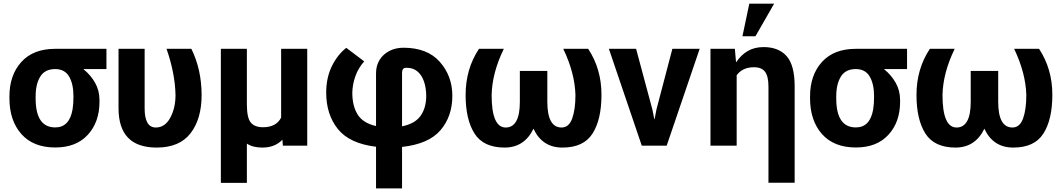

<svg xmlns="http://www.w3.org/2000/svg" viewBox="-20 -795 5802 1048"><path d="M281.5 10Q161.5 10 96.5 -63.5Q31.5 -137 31.5 -259V-269Q31.5 -385 96.5 -456.8Q161.5 -528.5 281 -528.5H561V-418H437L436.5 -416.5Q474.5 -386 498.8 -343.5Q523 -301 523 -249V-239Q523 -129 459.5 -59.5Q396 10 281.5 10ZM281.5 -99.5Q359 -99.5 376 -197.5Q381 -228 381 -269Q381 -336.5 357.2 -377.2Q333.5 -418 281 -418Q225 -418 199.8 -377Q174.5 -336 174.5 -269V-259Q174.5 -258.5 174.5 -257.5Q174.5 -99.5 281.5 -99.5Z M835 10.5Q627 10.5 627 -204.5V-528.5H769.5V-203.5Q769.5 -99 830.5 -99Q880.5 -99 909.2 -152Q938 -205 938 -276.5Q935.5 -395 889 -528.5H1024.5Q1080 -416.5 1080.5 -276.5Q1080.5 -146 1020.2 -67.8Q960 10.5 835 10.5Z M1327.5 203H1185.5V-528.5H1327.5V-225.5Q1327.5 -151.5 1349 -126Q1370.5 -100.5 1415.5 -100.5Q1487.5 -100.5 1514.5 -153V-528.5H1657V0H1524L1521.5 -32.5Q1480.5 10.5 1412 10.5Q1360 10.5 1327.5 -11Z M2174.5 233.5H2032.5V6Q1887.5 -11.5 1824 -91Q1760.5 -170.5 1760.5 -289Q1760.5 -370 1790.8 -432.5Q1821 -495 1870 -534L1968 -460Q1935.5 -423.5 1919.8 -379Q1904 -334.5 1903 -289Q1903 -216.5 1932.2 -169.8Q1961.5 -123 2032.5 -107V-395Q2032.5 -437 2052.2 -468.5Q2072 -500 2106 -517.2Q2140 -534.5 2182 -534.5Q2312.5 -534.5 2380.8 -457.2Q2449 -380 2449 -272Q2449 -160 2384.5 -84.5Q2320 -9 2174.5 7ZM2174.5 -105.5Q2246 -120 2276.2 -163.5Q2306.5 -207 2306.5 -272Q2306 -316.5 2294 -351Q2282 -385.5 2258.5 -405.2Q2235 -425 2199.5 -425Q2184.5 -425 2179.5 -417.8Q2174.5 -410.5 2174.5 -399Z M3050 10.5Q2939.5 10.5 2892 -92.5Q2842.5 10 2735 10.5Q2619 10.5 2570.2 -66Q2521.5 -142.5 2521.5 -276.5Q2521.5 -419 2594.5 -528.5H2730Q2666 -397 2663.5 -276.5Q2663.5 -99.5 2740 -99Q2817.5 -99 2817.5 -239.5V-408H2967.5V-239.5Q2967.5 -99.5 3045 -99Q3085.5 -99 3103.2 -148.2Q3121 -197.5 3121 -276.5Q3117.5 -397 3054.5 -528.5H3190.5Q3263 -418.5 3263 -278.5Q3263 -277.5 3263 -276.5Q3263 -142.5 3214.2 -66Q3165.5 10.5 3050 10.5Z M3619 0H3483L3303.5 -528.5H3452L3541 -197L3551.5 -144.5H3553L3563 -197L3650 -528.5H3799Z M4103.5 -597H4032.5L4070 -775H4205.5ZM4317.5 202.5H4174.5V-323Q4174.5 -378 4156 -403Q4137.5 -428 4095.5 -428Q4033 -428 4001 -384.5V0H3858V-528.5H3991L3997.5 -456.5L3999 -456Q4023.5 -494 4060.5 -516Q4097.5 -538 4148 -538Q4230 -538 4273.8 -488.5Q4317.5 -439 4317.5 -323.5Z M4651.5 10Q4531.5 10 4466.5 -63.5Q4401.5 -137 4401.5 -259V-269Q4401.5 -385 4466.5 -456.8Q4531.5 -528.5 4651 -528.5H4931V-418H4807L4806.5 -416.5Q4844.5 -386 4868.8 -343.5Q4893 -301 4893 -249V-239Q4893 -129 4829.5 -59.5Q4766 10 4651.5 10ZM4651.5 -99.5Q4729 -99.5 4746 -197.5Q4751 -228 4751 -269Q4751 -336.5 4727.2 -377.2Q4703.5 -418 4651 -418Q4595 -418 4569.8 -377Q4544.5 -336 4544.5 -269V-259Q4544.5 -258.5 4544.5 -257.5Q4544.5 -99.5 4651.5 -99.5Z M5511 10.5Q5400.5 10.5 5353 -92.5Q5303.5 10 5196 10.5Q5080 10.5 5031.2 -66Q4982.5 -142.5 4982.5 -276.5Q4982.5 -419 5055.5 -528.5H5191Q5127 -397 5124.5 -276.5Q5124.5 -99.5 5201 -99Q5278.5 -99 5278.5 -239.5V-408H5428.5V-239.5Q5428.5 -99.5 5506 -99Q5546.5 -99 5564.2 -148.2Q5582 -197.5 5582 -276.5Q5578.5 -397 5515.5 -528.5H5651.5Q5724 -418.5 5724 -278.5Q5724 -277.5 5724 -276.5Q5724 -142.5 5675.2 -66Q5626.5 10.5 5511 10.5Z"/></svg>

Font: Roberto Sans
Style: Bold
Weight: 700
Designer: Google (font) & Cristiano Sobral (main changes)
Version: Version 1.000;October 12, 2021;FontCreator 14.0.0.2814 64-bi